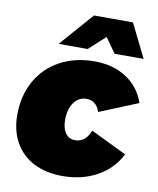

<svg xmlns="http://www.w3.org/2000/svg" viewBox="-86 -836 750 912"><g transform="rotate(10 289.0 -380.5)"><path d="M16 -242Q16 -334 56 -405.5Q96 -477 168.5 -516Q241 -555 335 -555Q424 -555 488 -513.5Q552 -472 578 -397L392 -321Q375 -373 327 -373Q290 -373 267 -341Q244 -309 244 -257Q244 -217 260.5 -193.5Q277 -170 307 -170Q357 -170 380 -229L553 -145Q516 -72 443.5 -32Q371 8 277 8Q197 8 138 -22.5Q79 -53 47.5 -109.5Q16 -166 16 -242ZM561 -607H421L370 -679L291 -607H151L293 -769H481Z"/></g></svg>

Font: Gontserrat Black
Style: Italic
Weight: 900
Italic angle: -11.3°
Designer: Julieta Ulanovsky
Foundry: Julieta Ulanovsky
Version: Version 6.001